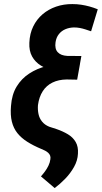

<svg xmlns="http://www.w3.org/2000/svg" viewBox="-20 -742 506 955"><path d="M466.3 -695.8 433.1 -586.4Q418.5 -591.3 405 -595.7Q391.6 -600.1 377.4 -602.8Q363.3 -605.5 347.7 -605.5Q324.7 -605 305.2 -596.7Q285.6 -588.4 272.7 -572Q259.8 -555.7 256.3 -532.2Q253.9 -515.6 256.6 -503.2Q259.3 -490.7 267.3 -482.2Q275.4 -473.6 287.1 -469.2Q298.8 -464.8 314.9 -463.9L384.8 -463.4L370.1 -382.3L314 -382.8Q279.3 -383.3 245.1 -391.1Q210.9 -398.9 183.1 -416Q155.3 -433.1 139.6 -461.2Q124 -489.3 126 -529.8Q127.9 -575.2 145.3 -610.6Q162.6 -646 191.7 -670.9Q220.7 -695.8 259 -709Q297.4 -722.2 340.3 -721.7Q362.8 -721.7 383.8 -718.5Q404.8 -715.3 425.3 -709.7Q445.8 -704.1 466.3 -695.8ZM310.1 -424.8 377.9 -424.3 363.8 -345.7 312 -346.7Q271.5 -346.2 241.2 -331.5Q210.9 -316.9 192.6 -288.3Q174.3 -259.8 168.9 -219.7Q167 -196.8 171.4 -175.3Q175.8 -153.8 189 -137.5Q202.1 -121.1 224.6 -111.8L262.2 -99.6Q293 -88.9 317.6 -74.2Q342.3 -59.6 356.2 -36.1Q370.1 -12.7 367.7 22.5Q366.2 56.6 348.1 88.6Q330.1 120.6 304.2 147.2Q278.3 173.8 252 193.4L183.6 135.3Q194.3 123.5 204.1 110.1Q213.9 96.7 221.2 81.5Q228.5 66.4 230.5 50.3Q232.4 39.6 229.2 31.7Q226.1 23.9 219.7 18.1Q213.4 12.2 204.1 7.3L184.6 -1.5Q145 -18.1 115.5 -36.9Q85.9 -55.7 66.7 -79.6Q47.4 -103.5 39.1 -136.5Q30.8 -169.4 34.7 -214.8Q38.6 -271.5 62.7 -311.3Q86.9 -351.1 125.5 -376.2Q164.1 -401.4 211.4 -413.1Q258.8 -424.8 310.1 -424.8Z"/></svg>

Font: Roboto Condensed
Style: Bold Italic
Weight: 700
Italic angle: -12°
Designer: Christian Robertson
Foundry: Google
Version: Version 3.0